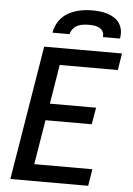

<svg xmlns="http://www.w3.org/2000/svg" viewBox="-62 -1001 724 1047"><g transform="rotate(5 300.0 -477.5)"><path d="M35 0 156 -735H582L567 -643H249L214 -428H467L451 -336H198L158 -92H476L461 0ZM194 -815Q198 -837 208 -858.5Q218 -880 234 -897Q250 -914 271 -925.5Q292 -937 314 -943.5Q336 -950 358 -952.5Q380 -955 402 -955Q424 -955 445 -952.5Q466 -950 486 -943.5Q506 -937 523 -925.5Q540 -914 551 -897Q562 -880 565 -858.5Q568 -837 564 -815H470Q473 -830 466.5 -843.5Q460 -857 447 -864Q434 -871 419 -873Q404 -875 389 -875Q374 -875 358 -873Q342 -871 327 -864Q312 -857 301.5 -843.5Q291 -830 288 -815Z"/></g></svg>

Font: Iosevka Semibold Extended
Style: Italic
Weight: 600
Width: 7
Italic angle: -9°
Monospace: yes
Designer: Belleve Invis
Foundry: Belleve Invis
Version: Version 32.5.0; ttfautohint (v1.8.4)